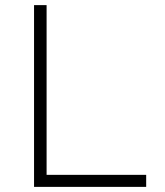

<svg xmlns="http://www.w3.org/2000/svg" viewBox="-20 -730 643 750"><path d="M113 -710V0H551V-47H162V-710Z"/></svg>

Font: Sulaf Light
Style: Regular
Weight: 300
Designer: Bandar Raffah (Arabic) and Santiago Orozco (Latin)
Foundry: Caramella and Typemade
Version: Version 1.005;PS 001.005;hotconv 1.0.88;makeotf.lib2.5.64775